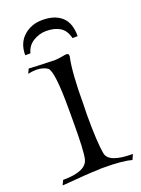

<svg xmlns="http://www.w3.org/2000/svg" viewBox="-126 -699 560 760"><g transform="rotate(-20 153.5 -318.5)"><path d="M152 -640Q203 -640 232 -614Q261 -588 261 -532H239Q231 -566 208 -580Q185 -594 150 -594Q122 -594 96 -578.5Q70 -563 62 -532H40Q40 -583 72 -611.5Q104 -640 150 -640ZM3 3 12 -17Q110 -17 121 -64Q125 -79 127 -119.5Q129 -160 129 -227V-276Q129 -431 108 -450Q89 -463 60 -463Q53 -463 44.5 -462Q36 -461 26 -459L35 -478Q47 -477 72 -476Q97 -475 134 -474Q141 -473 149.5 -474Q158 -475 168 -476Q179 -478 185 -479Q191 -480 193 -480Q204 -480 204 -472V-467Q197 -436 193.5 -386Q190 -336 190 -268L189 -227Q189 -109 198 -62Q205 -19 307 -19L297 3Q259 -8 180 -8Q174 -8 167.5 -8Q161 -8 153 -7Q137 -7 99.5 -4.5Q62 -2 3 3Z"/></g></svg>

Font: Gideon Roman
Style: Regular
Weight: 400
Designer: Robert E. Leuschke
Foundry: Robert E. Leuschke
Version: Version 2.010